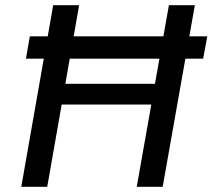

<svg xmlns="http://www.w3.org/2000/svg" viewBox="-20 -720 819 740"><path d="M80 -494 95 -580H779L763 -494ZM507 0 631 -700H731L607 0ZM62 0 185 -700H285L162 0ZM200 -317 214 -397H598L584 -317Z"/></svg>

Font: DM Sans Medium
Style: Italic
Weight: 500
Italic angle: -10°
Designer: Colophon Foundry, Jonny Pinhorn
Foundry: Colophon Foundry
Version: Version 4.004;gftools[0.9.30]